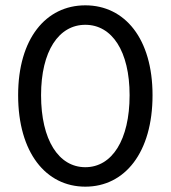

<svg xmlns="http://www.w3.org/2000/svg" viewBox="-20 -688 640 720"><path d="M300 12C448 12 552 -116 552 -331C552 -543 448 -668 300 -668C152 -668 48 -543 48 -331C48 -116 152 12 300 12ZM300 -61C200 -61 134 -163 134 -331C134 -496 200 -595 300 -595C400 -595 466 -496 466 -331C466 -163 400 -61 300 -61Z"/></svg>

Font: Hasklig
Style: Regular
Weight: 400
Monospace: yes
Designer: Paul D. Hunt, Teo Tuominen
Foundry: Adobe Systems Incorporated
Version: Version 2.030;PS 1.0;hotconv 16.6.51;makeotf.lib2.5.65220